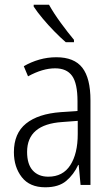

<svg xmlns="http://www.w3.org/2000/svg" viewBox="-20 -785 475 815"><path d="M219 -542Q295 -542 329.5 -497.5Q364 -453 364 -359V0H322L314 -85H312Q293 -44 261 -17Q229 10 172 10Q106 10 72.5 -33Q39 -76 39 -139Q39 -219 90.5 -260.5Q142 -302 238 -309L309 -314V-355Q309 -431 286 -463Q263 -495 214 -495Q161 -495 99 -461L81 -504Q112 -522 147 -532Q182 -542 219 -542ZM244 -267Q95 -257 95 -140Q95 -88 119 -61.5Q143 -35 185 -35Q247 -35 278.5 -84Q310 -133 310 -216V-272ZM188 -765Q208 -729 238 -688Q268 -647 294 -616V-606H259Q237 -625 211 -651.5Q185 -678 161.5 -706Q138 -734 123 -757V-765Z"/></svg>

Font: Noto Sans Telugu Condensed Light
Style: Regular
Weight: 300
Width: 3
Designer: Jelle Bosma - Monotype Design Team
Foundry: Monotype Imaging Inc.
Version: Version 2.005; ttfautohint (v1.8.4.7-5d5b)